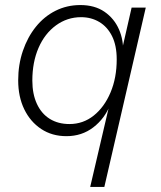

<svg xmlns="http://www.w3.org/2000/svg" viewBox="-20 -530 637 760"><path d="M337 210 416 -128 417 -117Q395 -61 349.5 -26Q304 9 243 9Q186 9 143 -19.5Q100 -48 76 -97.5Q52 -147 52 -212Q52 -274 70.5 -328.5Q89 -383 122 -424Q155 -465 200 -487.5Q245 -510 298 -510Q355 -510 393.5 -483.5Q432 -457 451 -413.5Q470 -370 467 -318L459 -316L501 -500H557L393 210ZM255 -39Q309 -39 351 -72.5Q393 -106 417.5 -164Q442 -222 442 -295Q442 -350 423.5 -387Q405 -424 373 -443Q341 -462 301 -462Q246 -462 201.5 -429.5Q157 -397 132.5 -340.5Q108 -284 108 -211Q108 -158 126 -119Q144 -80 177 -59.5Q210 -39 255 -39Z"/></svg>

Font: Kantumruy Pro Light
Style: Italic
Weight: 300
Italic angle: -13°
Version: Version 1.002